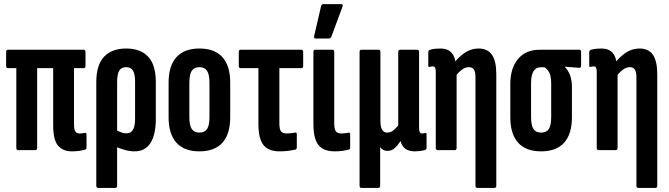

<svg xmlns="http://www.w3.org/2000/svg" viewBox="-20 -735 3275 940"><path d="M332.6 6Q287.5 6 263.9 -22.2Q240.3 -50.5 240.3 -122.6V-401.4H161.9V-10.9Q161.9 0 152 0H69.3Q59.9 0 59.9 -10.9V-401.4H18.9Q10 -401.4 10 -412.4V-480.5Q10 -491.5 18.9 -491.5H389.7Q398.6 -491.5 398.6 -480.5V-412.4Q398.6 -401.4 389.7 -401.4H342.3V-124.9Q342.3 -102.3 348.6 -91.9Q354.9 -81.5 368.9 -81.5Q375.5 -81.5 381.7 -82.2Q387.9 -82.9 394.6 -84.3Q403.6 -86.5 403.6 -76.7V-13.7Q403.6 -4.1 396.7 -2.3Q383.8 1.2 367.3 3.6Q350.7 6 332.6 6Z M460.4 185Q451.4 185 451.4 174.1V-332.4Q451.4 -417.3 489.6 -457.4Q527.7 -497.5 597.5 -497.5Q668 -497.5 705.5 -457.4Q742.9 -417.3 742.9 -332.4V-154.5Q742.9 -75.3 716.7 -34.7Q690.5 6 638.8 6Q616.4 6 590.8 -1Q565.1 -8 540.3 -19.6L539.7 -101.9Q553.6 -95.4 568.9 -88.9Q584.2 -82.3 600.3 -82.3Q620.5 -82.3 630.9 -99.8Q641.3 -117.3 641.3 -153.6V-334.3Q641.3 -372.3 631.1 -389.3Q620.9 -406.2 597.5 -406.2Q574.6 -406.2 564 -389.3Q553.4 -372.3 553.4 -334.3V174.1Q553.4 185 544.1 185Z M956.2 6Q882.2 6 843.8 -36.2Q805.4 -78.5 805.4 -161.6V-330Q805.4 -413 843.8 -455.2Q882.2 -497.5 956.2 -497.5Q1030.6 -497.5 1068.9 -455.2Q1107.1 -413 1107.1 -330V-161.6Q1107.1 -78.5 1068.9 -36.2Q1030.6 6 956.2 6ZM956.2 -85.8Q982.3 -85.8 993.9 -103.6Q1005.5 -121.3 1005.5 -162.6V-328Q1005.5 -369.9 993.9 -388.1Q982.3 -406.2 956.2 -406.2Q930.2 -406.2 918.6 -388.1Q907 -369.9 907 -328V-162.6Q907 -121.3 918.9 -103.6Q930.8 -85.8 956.2 -85.8Z M1348.1 6Q1313.7 6 1290.7 -6.9Q1267.7 -19.8 1256.4 -49Q1245.1 -78.2 1245.1 -127.5V-401.4H1158.4Q1149.1 -401.4 1149.1 -412.4V-480.5Q1149.1 -491.5 1158 -491.5H1455.3Q1464.3 -491.5 1464.3 -480.5V-412.4Q1464.3 -401.4 1455.3 -401.4H1347.7V-130.4Q1347.7 -101.8 1356.2 -91.6Q1364.7 -81.5 1384.2 -81.5Q1394.8 -81.5 1406.4 -83Q1417.9 -84.5 1425.5 -86.1Q1433.1 -87.7 1433.1 -77.9V-13.1Q1433.1 -4.7 1425.5 -2.3Q1413.4 0.4 1393.9 3.2Q1374.3 6 1348.1 6Z M1618.8 6Q1583.1 6 1559.8 -7.1Q1536.5 -20.2 1525.5 -49.6Q1514.4 -79 1514.4 -128.3V-480.9Q1514.4 -491.5 1523.2 -491.5H1607.1Q1616.4 -491.5 1616.4 -480.9V-129.3Q1616.4 -101.8 1624.8 -91.6Q1633.1 -81.5 1650.8 -81.5Q1660.4 -81.5 1669.8 -82.7Q1679.1 -83.9 1686.8 -85.5Q1694.3 -87.1 1694.3 -76.9V-13.1Q1694.3 -4.7 1686.6 -1.9Q1674.3 0.8 1657.6 3.4Q1640.9 6 1618.8 6ZM1525.7 -546.4Q1515.6 -546.4 1517.8 -557.7L1552 -705.3Q1553.8 -714.9 1564.1 -714.9H1649.4Q1661.5 -714.9 1656.6 -701.7L1602 -554.6Q1598.6 -546.4 1588.9 -546.4Z M1749.8 185Q1740.4 185 1740.4 174.1V-480.5Q1740.4 -491.5 1749.8 -491.5H1833.1Q1842.4 -491.5 1842.4 -480.5V-142.9Q1842.4 -114.5 1850.6 -100.1Q1858.8 -85.8 1876.7 -85.8Q1890.9 -85.8 1903.7 -95.1Q1916.5 -104.5 1929.7 -120.9V-480.5Q1929.7 -491.5 1939.4 -491.5H2021.7Q2031.7 -491.5 2031.7 -480.5V-110.5Q2031.7 -94.6 2034.9 -88Q2038.1 -81.5 2047.2 -81.5Q2051.4 -81.5 2055.1 -82.3Q2058.8 -83.1 2062.4 -84.1Q2068.4 -85.5 2068.4 -77.5V-11.3Q2068.4 -3.2 2059.5 -0.2Q2047.8 3.2 2034.7 4.6Q2021.6 6 2009.7 6Q1983.5 6 1966.2 -5.5Q1948.8 -17.1 1941.5 -42.8L1941.1 -44.2Q1926.8 -22.3 1911.7 -9.3Q1896.6 3.7 1876.5 3.7Q1864.4 3.7 1855.2 -2Q1846 -7.7 1841.2 -14.3V174.1Q1841.2 185 1831.9 185Z M2317.2 185Q2307.8 185 2307.8 174.1V-357.4Q2307.8 -383 2300.2 -394.6Q2292.5 -406.2 2275.2 -406.2Q2259 -406.2 2242.9 -394.8Q2226.7 -383.4 2210.1 -361.9L2196.5 -419Q2222.8 -454.2 2254.2 -475.8Q2285.7 -497.5 2322.9 -497.5Q2367.1 -497.5 2388.4 -466.9Q2409.8 -436.3 2409.8 -370.8V174.1Q2409.8 185 2400.5 185ZM2123.5 0Q2113.5 0 2113.5 -10.9V-382.1Q2113.5 -397.5 2110.3 -403.7Q2107.1 -410 2098.7 -410Q2094.4 -410 2090.4 -409.2Q2086.4 -408.4 2082.8 -407.4Q2076.8 -406 2076.8 -413.4V-479.6Q2076.8 -488.3 2085.7 -491.3Q2097.8 -495.1 2110.8 -496.3Q2123.9 -497.5 2136.7 -497.5Q2173.2 -497.5 2192.1 -475.2Q2211 -452.9 2211 -410.5V-398.9L2215.5 -382.7V-10.9Q2215.5 0 2206.2 0Z M2629.2 6Q2554.8 6 2516.6 -36.4Q2478.4 -78.8 2478.4 -161.6V-324Q2478.4 -400.3 2515.9 -445.9Q2553.5 -491.5 2622.9 -491.5H2815.5Q2824.9 -491.5 2824.9 -481.5V-413.4Q2824.9 -402.2 2815.5 -403L2745.8 -408.4V-406.6Q2760.8 -392.5 2770.5 -367.8Q2780.1 -343.1 2780.1 -307.5V-161.6Q2780.1 -78.8 2741.9 -36.4Q2703.6 6 2629.2 6ZM2629.2 -85.8Q2655.7 -85.8 2667.1 -103.6Q2678.5 -121.3 2678.5 -162.6V-327.2Q2678.5 -350.2 2674.6 -365.1Q2670.6 -380 2663.1 -389.8Q2655.7 -399.6 2646.4 -405.6H2627Q2603.8 -405.6 2591.9 -386.3Q2580 -367 2580 -326.7V-162.6Q2580 -121.3 2591.7 -103.6Q2603.4 -85.8 2629.2 -85.8Z M3105.2 185Q3095.8 185 3095.8 174.1V-357.4Q3095.8 -383 3088.2 -394.6Q3080.5 -406.2 3063.2 -406.2Q3047 -406.2 3030.9 -394.8Q3014.7 -383.4 2998.1 -361.9L2984.5 -419Q3010.8 -454.2 3042.2 -475.8Q3073.7 -497.5 3110.9 -497.5Q3155.1 -497.5 3176.4 -466.9Q3197.8 -436.3 3197.8 -370.8V174.1Q3197.8 185 3188.5 185ZM2911.5 0Q2901.5 0 2901.5 -10.9V-382.1Q2901.5 -397.5 2898.3 -403.7Q2895.1 -410 2886.7 -410Q2882.4 -410 2878.4 -409.2Q2874.4 -408.4 2870.8 -407.4Q2864.8 -406 2864.8 -413.4V-479.6Q2864.8 -488.3 2873.7 -491.3Q2885.8 -495.1 2898.8 -496.3Q2911.9 -497.5 2924.7 -497.5Q2961.2 -497.5 2980.1 -475.2Q2999 -452.9 2999 -410.5V-398.9L3003.5 -382.7V-10.9Q3003.5 0 2994.2 0Z"/></svg>

Font: Sofia Sans Extra Condensed
Style: Regular
Weight: 400
Designer: Botio Nikoltchev, Ani Petrova
Foundry: lettersoup
Version: Version 4.101